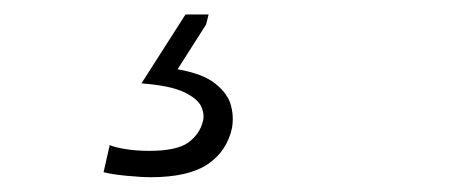

<svg xmlns="http://www.w3.org/2000/svg" viewBox="-20 -34 640 266"><path d="M189 211.5Q175.5 211.5 155 209.5Q134.5 207.5 123.5 204.5L132 167Q138.5 170 153.5 172.5Q168.5 175 186.5 175Q225 175 240.8 163.5Q256.5 152 261 134.5Q262 131 262 127.5Q262 120.5 258.5 113Q253 102 234 93.2Q215 84.5 176 81.5L237 -14H269L265.5 0L226 62Q261 68 278.2 81.8Q295.5 95.5 300 112Q302.5 122 302.5 131Q302.5 137 301.5 143Q294.5 175.5 267.8 193.5Q241 211.5 189 211.5Z"/></svg>

Font: Heraclito ExtraLight
Style: Italic
Weight: 200
Italic angle: -12°
Designer: Kostas Bartsokas (font) & Cristiano Sobral (main changes)
Foundry: Kostas Bartsokas (font) & Cristiano Sobral (main changes)
Version: Version 1.00;July 8, 2020;FontCreator 13.0.0.2655 64-bit